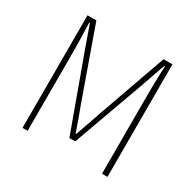

<svg xmlns="http://www.w3.org/2000/svg" viewBox="-146 -818 989 975"><g transform="rotate(30 349.0 -330.0)"><path d="M100 0V-660H152L294 -260Q308 -223 321.5 -185.5Q335 -148 348 -110H352Q366 -148 378.5 -185.5Q391 -223 404 -260L546 -660H598V0H566V-460Q566 -486 566.5 -515.5Q567 -545 568 -575Q569 -605 570 -632H566L515 -486L366 -74H332L182 -486L130 -632H126Q127 -605 128 -575Q129 -545 129.5 -515.5Q130 -486 130 -460V0Z"/></g></svg>

Font: SourceSans3VF
Style: Regular
Weight: 200
Designer: Paul D. Hunt
Foundry: Adobe
Version: Version 3.052;hotconv 1.1.0;makeotfexe 2.6.0